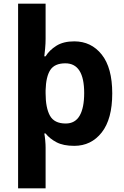

<svg xmlns="http://www.w3.org/2000/svg" viewBox="-20 -780 673 1040"><path d="M588 -274Q588 -135 531 -62.5Q474 10 382 10Q323 10 286 -9.5Q249 -29 227 -57H220Q223 -42 225 -19.5Q227 3 227 19V240H78V-760H227V-569Q227 -545 224.5 -517.5Q222 -490 220 -475H227Q248 -509 286 -532.5Q324 -556 382 -556Q474 -556 531 -484.5Q588 -413 588 -274ZM436 -276Q436 -437 334 -437Q276 -437 252.5 -401Q229 -365 227 -291V-275Q227 -196 250.5 -153.5Q274 -111 336 -111Q387 -111 411.5 -153.5Q436 -196 436 -276Z"/></svg>

Font: Noto Sans Gujarati UI
Style: Bold
Weight: 700
Designer: Jelle Bosma - Monotype Design Team, Universal Thirst
Foundry: Monotype Imaging Inc.
Version: Version 2.106; ttfautohint (v1.8.4.7-5d5b)